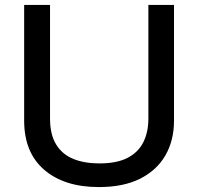

<svg xmlns="http://www.w3.org/2000/svg" viewBox="-20 -749 804 779"><path d="M78 -260V-729H183V-268Q183 -203 208 -162.5Q233 -122 278 -104Q323 -86 383 -86Q454 -86 497.5 -108.5Q541 -131 561.5 -172Q582 -213 582 -268V-729H686V-260Q686 -179 651 -118.5Q616 -58 548.5 -24Q481 10 381 10Q241 10 159.5 -60Q78 -130 78 -260Z"/></svg>

Font: BDO Grotesk
Style: Regular
Weight: 400
Designer: Deni Anggara
Foundry: Lokal Container
Version: Version 2.000